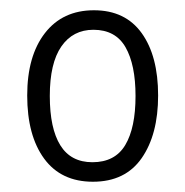

<svg xmlns="http://www.w3.org/2000/svg" viewBox="-20 -743 361 374"><path d="M288 -557Q288 -481 256 -435Q224 -389 161 -389Q99 -389 66 -434Q33 -479 33 -557Q33 -634 67.5 -678.5Q102 -723 163 -723Q224 -723 256 -678.5Q288 -634 288 -557ZM77 -556Q77 -493 97.5 -460Q118 -427 160 -427Q204 -427 224 -460.5Q244 -494 244 -556Q244 -617 224.5 -651Q205 -685 162 -685Q122 -685 99.5 -652.5Q77 -620 77 -556Z"/></svg>

Font: Noto Sans Lao Looped Condensed Light
Style: Regular
Weight: 300
Width: 3
Designer: Mark Frömberg, Ben Mitchell
Foundry: The Fontpad Ltd
Version: Version 1.002; ttfautohint (v1.8.4.7-5d5b)